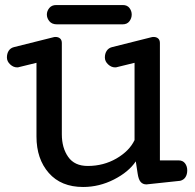

<svg xmlns="http://www.w3.org/2000/svg" viewBox="-20 -726 768 758"><path d="M7.3 0ZM463.9 -629.9H205.1Q185.1 -629.9 175 -642.1Q165 -654.3 165 -668.5Q165 -682.6 174.6 -694.3Q184.1 -706.1 202.1 -706.1H464.8Q482.4 -706.1 491.2 -694.3Q500 -682.6 500 -668.5Q500 -654.3 491 -642.1Q481.9 -629.9 463.9 -629.9ZM326.2 -70.8Q388.7 -70.8 439.7 -100.3Q490.7 -129.9 511.2 -172.9V-478L441.4 -460.9Q440.4 -460.4 438.5 -460.2Q436.5 -460 434.1 -460Q419.4 -460 406.7 -471.9Q394 -483.9 394 -499Q394 -514.6 401.4 -525.6Q408.7 -536.6 422.4 -540L578.1 -579.1Q579.6 -579.6 581.8 -579.8Q584 -580.1 586.4 -580.1Q597.7 -580.1 604.5 -574Q611.3 -567.9 611.3 -556.2V-92.8H685.1Q701.7 -92.8 710.4 -81.3Q719.2 -69.8 719.2 -53.2Q719.2 -37.6 712.2 -26.6Q705.1 -15.6 691.4 -12.2L558.1 2Q543.9 2 535.4 -7.6Q526.9 -17.1 523.4 -41L516.1 -88.9Q487.8 -46.9 429.7 -17.3Q371.6 12.2 308.1 12.2Q221.2 12.2 172.6 -43.2Q124 -98.6 124 -187V-478L54.2 -460.9Q53.2 -460.4 51.5 -460.2Q49.8 -460 47.4 -460Q32.7 -460 20 -471.9Q7.3 -483.9 7.3 -499Q7.3 -514.6 14.4 -525.6Q21.5 -536.6 35.2 -540L191.4 -579.1Q192.9 -579.6 194.8 -579.8Q196.8 -580.1 199.2 -580.1Q210.4 -580.1 217.3 -574Q224.1 -567.9 224.1 -556.2V-195.8Q224.1 -142.1 249.3 -106.4Q274.4 -70.8 326.2 -70.8Z"/></svg>

Font: Cutive
Style: Regular
Weight: 400
Designer: Vernon Adams
Version: Version 1.002